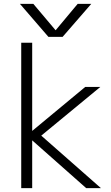

<svg xmlns="http://www.w3.org/2000/svg" viewBox="-20 -972 576 993"><path d="M381.8 -952.1H452.1L303.7 -781.2H230.5L83 -952.1H152.3L267.6 -815.4ZM146.5 -294.9 420.9 -522.5H499L193.4 -270.5L502 1H425.8L146.5 -246.1V1H89.8V-751H146.5Z"/></svg>

Font: Gen Shin Gothic Light
Style: Regular
Weight: 200
Designer: [Source Han Sans]
Ryoko NISHIZUKA  (kana & ideographs); Paul D. Hunt (Latin, Greek & Cyrillic); Wenlong ZHANG  (bopomofo
Version: Version 1.002.20150607